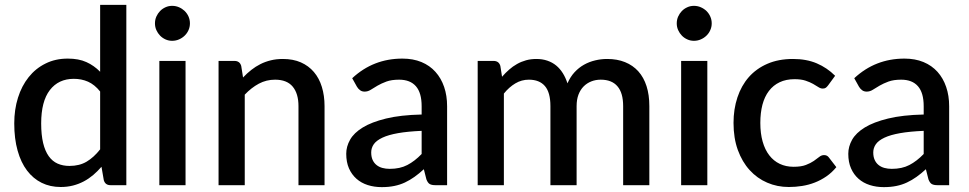

<svg xmlns="http://www.w3.org/2000/svg" viewBox="-20 -760 3976 788"><path d="M433.5 0H498.5V-740H391V-465.5C374.3 -482.5 355.5 -495.8 334.5 -505.2C313.5 -514.8 288 -519.5 258 -519.5C224.3 -519.5 193.9 -512.8 166.8 -499.2C139.6 -485.8 116.5 -467.1 97.5 -443.2C78.5 -419.4 63.9 -391.3 53.8 -359C43.6 -326.7 38.5 -291.5 38.5 -253.5C38.5 -211.5 43.1 -174.2 52.3 -141.7C61.4 -109.2 74.3 -82 91 -60C107.7 -38 127.7 -21.2 151 -9.7C174.3 1.8 200.3 7.5 229 7.5C247 7.5 263.8 5.5 279.5 1.5C295.2 -2.5 309.9 -8.2 323.8 -15.5C337.6 -22.8 350.5 -31.6 362.5 -41.7C374.5 -51.9 385.8 -63.2 396.5 -75.5L406 -20.5C410 -6.8 419.2 0 433.5 0ZM265 -79C247 -79 230.8 -82.2 216.5 -88.5C202.2 -94.8 190 -105 180 -119C170 -133 162.3 -151.1 157 -173.2C151.7 -195.4 149 -222.2 149 -253.5C149 -313.8 160.8 -359.4 184.5 -390.2C208.2 -421.1 241 -436.5 283 -436.5C304 -436.5 323.4 -432.6 341.2 -424.8C359.1 -416.9 375.7 -403.5 391 -384.5V-147C373.7 -125 355.2 -108.2 335.5 -96.5C315.8 -84.8 292.3 -79 265 -79Z M741.5 -510H634V0H741.5ZM759.5 -664C759.5 -674 757.6 -683.3 753.8 -692C749.9 -700.7 744.7 -708.2 738 -714.8C731.3 -721.2 723.6 -726.4 714.8 -730.2C705.9 -734.1 696.5 -736 686.5 -736C676.8 -736 667.8 -734.1 659.2 -730.2C650.8 -726.4 643.3 -721.2 637 -714.8C630.7 -708.2 625.6 -700.7 621.7 -692C617.9 -683.3 616 -674 616 -664C616 -654.3 617.9 -645.2 621.7 -636.5C625.6 -627.8 630.7 -620.3 637 -613.8C643.3 -607.3 650.8 -602.1 659.2 -598.3C667.8 -594.4 676.8 -592.5 686.5 -592.5C696.5 -592.5 705.9 -594.4 714.8 -598.3C723.6 -602.1 731.3 -607.3 738 -613.8C744.7 -620.3 749.9 -627.8 753.8 -636.5C757.6 -645.2 759.5 -654.3 759.5 -664Z M877 0H984.5V-371.5C1002.5 -390.5 1021.8 -405.5 1042.2 -416.5C1062.8 -427.5 1085 -433 1109 -433C1141.3 -433 1165.4 -423.5 1181.3 -404.5C1197.1 -385.5 1205 -358.8 1205 -324.5V0H1312V-324.5C1312 -353.2 1308.3 -379.4 1301 -403.2C1293.7 -427.1 1282.8 -447.5 1268.3 -464.5C1253.8 -481.5 1235.9 -494.7 1214.8 -504C1193.6 -513.3 1169 -518 1141 -518C1123.3 -518 1106.9 -516.2 1091.8 -512.5C1076.6 -508.8 1062.3 -503.7 1049 -497C1035.7 -490.3 1023.1 -482.3 1011.3 -473C999.4 -463.7 988.2 -453.3 977.5 -442L970 -489.5C966 -503.2 956.7 -510 942 -510H877Z M1767 0H1815V-324C1815 -353 1810.9 -379.4 1802.8 -403.2C1794.6 -427.1 1782.8 -447.7 1767.2 -465C1751.8 -482.3 1732.6 -495.8 1709.8 -505.3C1686.9 -514.8 1660.8 -519.5 1631.5 -519.5C1551.8 -519.5 1483.2 -492.7 1425.5 -439L1445 -404C1448.3 -398.3 1452.6 -393.6 1457.8 -389.8C1462.9 -385.9 1469.2 -384 1476.5 -384C1485.5 -384 1494 -386.6 1502 -391.8C1510 -396.9 1519.2 -402.5 1529.5 -408.5C1539.8 -414.5 1552 -420.1 1566 -425.3C1580 -430.4 1597.3 -433 1618 -433C1648.3 -433 1671.3 -424 1687 -406C1702.7 -388 1710.5 -360.7 1710.5 -324V-290C1652.5 -288.7 1603.8 -283.2 1564.2 -273.5C1524.8 -263.8 1492.9 -251.6 1468.8 -236.8C1444.6 -221.9 1427.2 -205.2 1416.8 -186.5C1406.2 -167.8 1401 -148.7 1401 -129C1401 -106 1404.8 -86 1412.2 -69C1419.8 -52 1430 -37.8 1443 -26.3C1456 -14.8 1471.4 -6.2 1489.2 -0.5C1507.1 5.2 1526.3 8 1547 8C1565.7 8 1582.8 6.4 1598.2 3.2C1613.8 0.1 1628.2 -4.7 1641.8 -11C1655.2 -17.3 1668.3 -25 1681 -34C1693.7 -43 1706.5 -53.5 1719.5 -65.5L1730 -24C1733.7 -14.3 1738.2 -7.9 1743.5 -4.8C1748.8 -1.6 1756.7 0 1767 0ZM1579.5 -67C1568.5 -67 1558.4 -68.3 1549.3 -70.8C1540.1 -73.3 1532.1 -77.3 1525.3 -82.8C1518.4 -88.3 1513.1 -95.3 1509.2 -103.8C1505.4 -112.3 1503.5 -122.5 1503.5 -134.5C1503.5 -146.8 1507.1 -158.1 1514.2 -168.3C1521.4 -178.4 1533.2 -187.3 1549.5 -195C1565.8 -202.7 1587.2 -208.8 1613.5 -213.5C1639.8 -218.2 1672.2 -221.3 1710.5 -223V-128C1691.5 -108.3 1671.9 -93.2 1651.8 -82.8C1631.6 -72.2 1607.5 -67 1579.5 -67Z M1940.5 0H2048V-376C2062.3 -393.7 2078 -407.6 2095 -417.7C2112 -427.9 2130.5 -433 2150.5 -433C2179.5 -433 2201.5 -424.2 2216.5 -406.7C2231.5 -389.2 2239 -361.8 2239 -324.5V0H2346.5V-324.5C2346.5 -342.5 2349.1 -358.2 2354.2 -371.7C2359.4 -385.2 2366.5 -396.5 2375.5 -405.5C2384.5 -414.5 2395 -421.3 2407 -426C2419 -430.7 2431.8 -433 2445.5 -433C2475.8 -433 2498.8 -423.9 2514.2 -405.7C2529.8 -387.6 2537.5 -360.5 2537.5 -324.5V0H2645V-324.5C2645 -355.2 2641.2 -382.5 2633.5 -406.5C2625.8 -430.5 2614.6 -450.7 2599.8 -467.2C2584.9 -483.7 2566.8 -496.3 2545.2 -505C2523.8 -513.7 2499.3 -518 2472 -518C2455.3 -518 2438.9 -516.1 2422.8 -512.2C2406.6 -508.4 2391.3 -502.5 2377 -494.5C2362.7 -486.5 2349.7 -476.2 2338 -463.5C2326.3 -450.8 2316.7 -435.7 2309 -418C2304 -433.3 2297.7 -447.2 2290 -459.5C2282.3 -471.8 2273.3 -482.3 2262.8 -491C2252.3 -499.7 2240.2 -506.3 2226.5 -511C2212.8 -515.7 2197.8 -518 2181.5 -518C2166.2 -518 2151.9 -516.2 2138.8 -512.5C2125.6 -508.8 2113.3 -503.8 2101.8 -497.2C2090.3 -490.8 2079.5 -483.1 2069.5 -474.2C2059.5 -465.4 2049.8 -455.7 2040.5 -445L2033.5 -489.5C2029.5 -503.2 2020.2 -510 2005.5 -510H1940.5Z M2883 -510H2775.5V0H2883ZM2901 -664C2901 -674 2899.1 -683.3 2895.2 -692C2891.4 -700.7 2886.2 -708.2 2879.5 -714.8C2872.8 -721.2 2865.1 -726.4 2856.2 -730.2C2847.4 -734.1 2838 -736 2828 -736C2818.3 -736 2809.2 -734.1 2800.8 -730.2C2792.2 -726.4 2784.8 -721.2 2778.5 -714.8C2772.2 -708.2 2767.1 -700.7 2763.2 -692C2759.4 -683.3 2757.5 -674 2757.5 -664C2757.5 -654.3 2759.4 -645.2 2763.2 -636.5C2767.1 -627.8 2772.2 -620.3 2778.5 -613.8C2784.8 -607.3 2792.2 -602.1 2800.8 -598.3C2809.2 -594.4 2818.3 -592.5 2828 -592.5C2838 -592.5 2847.4 -594.4 2856.2 -598.3C2865.1 -602.1 2872.8 -607.3 2879.5 -613.8C2886.2 -620.3 2891.4 -627.8 2895.2 -636.5C2899.1 -645.2 2901 -654.3 2901 -664Z M3379 -410 3407.5 -449C3385.5 -471 3360.4 -488 3332.2 -500C3304.1 -512 3271.5 -518 3234.5 -518C3194.8 -518 3159.8 -511.4 3129.5 -498.2C3099.2 -485.1 3073.8 -466.8 3053.2 -443.5C3032.8 -420.2 3017.2 -392.4 3006.5 -360.2C2995.8 -328.1 2990.5 -293.2 2990.5 -255.5C2990.5 -213.8 2996.4 -176.8 3008.2 -144.3C3020.1 -111.8 3036.2 -84.3 3056.8 -61.8C3077.2 -39.3 3101.2 -22.1 3128.8 -10.3C3156.2 1.6 3185.8 7.5 3217.5 7.5C3235.8 7.5 3254 6.1 3272 3.2C3290 0.4 3307.3 -4.3 3324 -10.8C3340.7 -17.3 3356.5 -25.7 3371.5 -36C3386.5 -46.3 3400.2 -59 3412.5 -74L3382 -113.5C3377.3 -120.2 3370.7 -123.5 3362 -123.5C3355 -123.5 3348.4 -121 3342.3 -116C3336.1 -111 3328.7 -105.5 3320 -99.5C3311.3 -93.5 3300.5 -88 3287.5 -83C3274.5 -78 3257.7 -75.5 3237 -75.5C3216 -75.5 3197.1 -79.5 3180.3 -87.5C3163.4 -95.5 3149.1 -107.2 3137.3 -122.5C3125.4 -137.8 3116.3 -156.7 3110 -179C3103.7 -201.3 3100.5 -226.8 3100.5 -255.5C3100.5 -283.2 3103.4 -308.1 3109.2 -330.3C3115.1 -352.4 3123.9 -371.3 3135.8 -386.8C3147.6 -402.3 3162.3 -414.2 3179.8 -422.5C3197.3 -430.8 3217.7 -435 3241 -435C3259 -435 3274 -433 3286 -429C3298 -425 3308.3 -420.6 3316.8 -415.8C3325.3 -410.9 3332.6 -406.5 3338.8 -402.5C3344.9 -398.5 3350.8 -396.5 3356.5 -396.5C3362.2 -396.5 3366.5 -397.7 3369.5 -400C3372.5 -402.3 3375.7 -405.7 3379 -410Z M3827.5 0H3875.5V-324C3875.5 -353 3871.4 -379.4 3863.2 -403.2C3855.1 -427.1 3843.2 -447.7 3827.8 -465C3812.2 -482.3 3793.1 -495.8 3770.2 -505.3C3747.4 -514.8 3721.3 -519.5 3692 -519.5C3612.3 -519.5 3543.7 -492.7 3486 -439L3505.5 -404C3508.8 -398.3 3513.1 -393.6 3518.2 -389.8C3523.4 -385.9 3529.7 -384 3537 -384C3546 -384 3554.5 -386.6 3562.5 -391.8C3570.5 -396.9 3579.7 -402.5 3590 -408.5C3600.3 -414.5 3612.5 -420.1 3626.5 -425.3C3640.5 -430.4 3657.8 -433 3678.5 -433C3708.8 -433 3731.8 -424 3747.5 -406C3763.2 -388 3771 -360.7 3771 -324V-290C3713 -288.7 3664.2 -283.2 3624.8 -273.5C3585.2 -263.8 3553.4 -251.6 3529.2 -236.8C3505.1 -221.9 3487.8 -205.2 3477.2 -186.5C3466.8 -167.8 3461.5 -148.7 3461.5 -129C3461.5 -106 3465.2 -86 3472.8 -69C3480.2 -52 3490.5 -37.8 3503.5 -26.3C3516.5 -14.8 3531.9 -6.2 3549.8 -0.5C3567.6 5.2 3586.8 8 3607.5 8C3626.2 8 3643.2 6.4 3658.8 3.2C3674.2 0.1 3688.8 -4.7 3702.2 -11C3715.8 -17.3 3728.8 -25 3741.5 -34C3754.2 -43 3767 -53.5 3780 -65.5L3790.5 -24C3794.2 -14.3 3798.7 -7.9 3804 -4.8C3809.3 -1.6 3817.2 0 3827.5 0ZM3640 -67C3629 -67 3618.9 -68.3 3609.8 -70.8C3600.6 -73.3 3592.6 -77.3 3585.8 -82.8C3578.9 -88.3 3573.6 -95.3 3569.8 -103.8C3565.9 -112.3 3564 -122.5 3564 -134.5C3564 -146.8 3567.6 -158.1 3574.8 -168.3C3581.9 -178.4 3593.7 -187.3 3610 -195C3626.3 -202.7 3647.7 -208.8 3674 -213.5C3700.3 -218.2 3732.7 -221.3 3771 -223V-128C3752 -108.3 3732.4 -93.2 3712.3 -82.8C3692.1 -72.2 3668 -67 3640 -67Z"/></svg>

Font: Lato Semibold
Style: Regular
Weight: 600
Designer: Lukasz Dziedzic
Foundry: tyPoland Lukasz Dziedzic
Version: Version 2.006; 2014-01-15